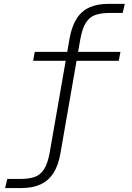

<svg xmlns="http://www.w3.org/2000/svg" viewBox="-20 -770 690 1000"><path d="M6.5 209.5 18 162H87.5Q129 162 159.2 152Q189.5 142 209.2 111.8Q229 81.5 239.5 21L342.5 -570.5Q353.5 -631.5 378.2 -671.5Q403 -711.5 444.5 -730.8Q486 -750 546 -750H630L619 -702.5H549.5Q507.5 -702.5 477.2 -692.2Q447 -682 427.5 -652Q408 -622 397.5 -561L294.5 30Q284 91 258.8 130.8Q233.5 170.5 192 190Q150.5 209.5 91 209.5ZM152.5 -453.5 161 -500H607.5L598.5 -453.5Z"/></svg>

Font: Trispace Thin ExtraLight
Style: Regular
Weight: 250
Version: Version 1.210